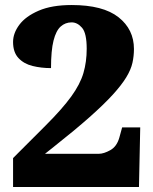

<svg xmlns="http://www.w3.org/2000/svg" viewBox="-20 -744 609 764"><path d="M32 0V-115L162 -245Q228 -311 263.5 -360Q299 -409 312 -453.5Q325 -498 325 -550Q325 -612 306.5 -633.5Q288 -655 265 -655Q240 -655 221.5 -638.5Q203 -622 193 -582.5Q183 -543 183 -473Q144 -473 109.5 -481.5Q75 -490 53.5 -513Q32 -536 32 -577Q32 -612 57 -645.5Q82 -679 134 -701.5Q186 -724 265 -724Q390 -724 451.5 -675.5Q513 -627 513 -549Q513 -521 507 -494Q501 -467 482.5 -436.5Q464 -406 429 -367.5Q394 -329 336.5 -278Q279 -227 193 -159L159 -132H373Q393 -132 419 -146.5Q445 -161 455 -197L466 -237H538L533 0Z"/></svg>

Font: Noto Serif Ethiopic Black
Style: Regular
Weight: 900
Designer: Monotype Design Team
Foundry: Monotype Imaging Inc.
Version: Version 2.102; ttfautohint (v1.8.4.7-5d5b)